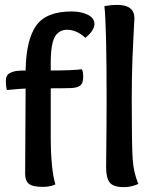

<svg xmlns="http://www.w3.org/2000/svg" viewBox="-20 -763 638 787"><path d="M460 -743Q531 -743 531 -688Q531 -682 528.5 -641.5Q526 -601 523 -525Q520 -449 520 -356Q520 -164 524 -109Q528 -54 547 -9Q518 4 488 4Q445 4 430 -14.5Q415 -33 415 -77Q417 -265 417 -353Q417 -656 408 -738Q436 -743 460 -743ZM188 -508V-474Q272 -474 316 -479Q321 -468 321 -447Q321 -422 309 -412.5Q297 -403 271 -402Q242 -401 188 -401V-203Q188 -71 207 -7Q185 3 156 3Q114 3 98.5 -9.5Q83 -22 83 -51Q83 -105 84 -217.5Q85 -330 85 -400Q71 -400 8 -394Q4 -410 4 -431Q4 -452 15 -460Q26 -468 46 -472Q64 -474 85 -474Q87 -599 128 -657.5Q169 -716 273 -716Q313 -716 340 -702.5Q367 -689 367 -665Q367 -638 330 -608Q294 -641 255 -641Q227 -641 209 -619Q188 -590 188 -508Z"/></svg>

Font: Overlock
Style: Bold
Weight: 700
Designer: Dario Muhafara
Foundry: Dario Manuel Muhafara
Version: Version 1.002